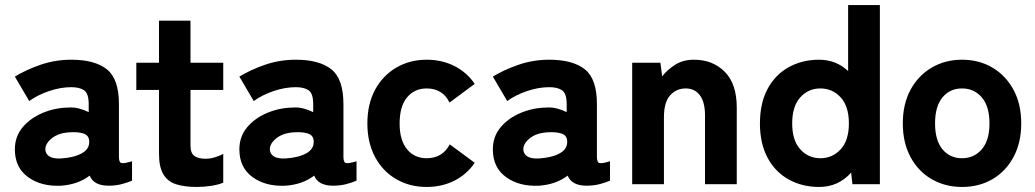

<svg xmlns="http://www.w3.org/2000/svg" viewBox="-20 -731 4107 762"><path d="M223 6Q144 10 91.5 -28Q39 -66 39 -138Q39 -189 69.5 -225.5Q100 -262 148.5 -282.5Q197 -303 249 -304Q272 -306 293 -300.5Q314 -295 332 -286V-318Q332 -360 314 -372.5Q296 -385 263 -385Q220 -385 174.5 -369.5Q129 -354 96 -330L39 -427Q81 -453 139.5 -473.5Q198 -494 263 -494Q356 -494 404 -456Q452 -418 452 -318V-108Q452 -87 461.5 -84Q471 -81 504 -91V-14Q488 -7 464 -0.5Q440 6 411 6Q352 6 336 -34Q290 1 223 6ZM220 -102Q273 -105 304.5 -122.5Q336 -140 334 -171Q333 -194 311.5 -201Q290 -208 259 -206Q213 -204 186 -182.5Q159 -161 160 -137Q161 -120 175.5 -110.5Q190 -101 220 -102Z M761 11Q713 11 679.5 0.5Q646 -10 628.5 -39Q611 -68 611 -121V-374H521V-482H611V-649H736V-482H866V-374H736V-154Q736 -123 751.5 -112Q767 -101 796 -101Q816 -101 835.5 -107.5Q855 -114 866 -120V-6Q847 2 818.5 6.5Q790 11 761 11Z M1114 6Q1035 10 982.5 -28Q930 -66 930 -138Q930 -189 960.5 -225.5Q991 -262 1039.5 -282.5Q1088 -303 1140 -304Q1163 -306 1184 -300.5Q1205 -295 1223 -286V-318Q1223 -360 1205 -372.5Q1187 -385 1154 -385Q1111 -385 1065.5 -369.5Q1020 -354 987 -330L930 -427Q972 -453 1030.5 -473.5Q1089 -494 1154 -494Q1247 -494 1295 -456Q1343 -418 1343 -318V-108Q1343 -87 1352.5 -84Q1362 -81 1395 -91V-14Q1379 -7 1355 -0.5Q1331 6 1302 6Q1243 6 1227 -34Q1181 1 1114 6ZM1111 -102Q1164 -105 1195.5 -122.5Q1227 -140 1225 -171Q1224 -194 1202.5 -201Q1181 -208 1150 -206Q1104 -204 1077 -182.5Q1050 -161 1051 -137Q1052 -120 1066.5 -110.5Q1081 -101 1111 -102Z M1673 11Q1606 11 1552.5 -20Q1499 -51 1468.5 -108Q1438 -165 1438 -241Q1438 -318 1468.5 -374.5Q1499 -431 1552.5 -462.5Q1606 -494 1673 -494Q1734 -494 1783.5 -469Q1833 -444 1864 -398L1764 -324Q1737 -380 1673 -380Q1625 -380 1595.5 -344.5Q1566 -309 1566 -241Q1566 -174 1595.5 -138.5Q1625 -103 1673 -103Q1736 -103 1765 -158L1864 -85Q1833 -39 1783.5 -14Q1734 11 1673 11Z M2120 6Q2041 10 1988.5 -28Q1936 -66 1936 -138Q1936 -189 1966.5 -225.5Q1997 -262 2045.5 -282.5Q2094 -303 2146 -304Q2169 -306 2190 -300.5Q2211 -295 2229 -286V-318Q2229 -360 2211 -372.5Q2193 -385 2160 -385Q2117 -385 2071.5 -369.5Q2026 -354 1993 -330L1936 -427Q1978 -453 2036.5 -473.5Q2095 -494 2160 -494Q2253 -494 2301 -456Q2349 -418 2349 -318V-108Q2349 -87 2358.5 -84Q2368 -81 2401 -91V-14Q2385 -7 2361 -0.5Q2337 6 2308 6Q2249 6 2233 -34Q2187 1 2120 6ZM2117 -102Q2170 -105 2201.5 -122.5Q2233 -140 2231 -171Q2230 -194 2208.5 -201Q2187 -208 2156 -206Q2110 -204 2083 -182.5Q2056 -161 2057 -137Q2058 -120 2072.5 -110.5Q2087 -101 2117 -102Z M2489 0V-482H2601L2608 -428Q2628 -454 2659.5 -474Q2691 -494 2734 -494Q2809 -494 2856.5 -446Q2904 -398 2904 -304V0H2778V-273Q2778 -326 2757.5 -353Q2737 -380 2702 -380Q2664 -380 2639.5 -352.5Q2615 -325 2615 -266V0Z M3231 11Q3164 11 3110.5 -18.5Q3057 -48 3026.5 -104.5Q2996 -161 2996 -241Q2996 -322 3026.5 -378.5Q3057 -435 3110.5 -464.5Q3164 -494 3231 -494Q3298 -494 3346 -449V-711H3472V0H3363L3358 -46Q3307 11 3231 11ZM3236 -103Q3284 -103 3316.5 -138.5Q3349 -174 3349 -241Q3349 -309 3316.5 -344.5Q3284 -380 3236 -380Q3188 -380 3156 -344.5Q3124 -309 3124 -241Q3124 -174 3156 -138.5Q3188 -103 3236 -103Z M3798 11Q3731 11 3677.5 -20Q3624 -51 3593.5 -108Q3563 -165 3563 -241Q3563 -318 3593.5 -374.5Q3624 -431 3677.5 -462.5Q3731 -494 3798 -494Q3866 -494 3919 -462.5Q3972 -431 4002.5 -374.5Q4033 -318 4033 -241Q4033 -165 4002.5 -108Q3972 -51 3919 -20Q3866 11 3798 11ZM3798 -103Q3846 -103 3876.5 -138.5Q3907 -174 3907 -241Q3907 -309 3876.5 -344.5Q3846 -380 3798 -380Q3750 -380 3720.5 -344.5Q3691 -309 3691 -241Q3691 -174 3720.5 -138.5Q3750 -103 3798 -103Z"/></svg>

Font: Zen Kaku Gothic New Black
Style: Regular
Weight: 900
Designer: Yoshimichi Ohira
Foundry: Positype
Version: Version 1.001